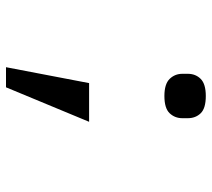

<svg xmlns="http://www.w3.org/2000/svg" viewBox="-53 -512 706 640"><g transform="rotate(90 300.0 -192.0)"><path d="M257 -136H386L271 141H204ZM300 -387Q260 -387 243 -404.5Q226 -422 226 -447V-465Q226 -491 243 -508Q260 -525 300 -525Q341 -525 357.5 -508Q374 -491 374 -465V-447Q374 -422 357.5 -404.5Q341 -387 300 -387Z"/></g></svg>

Font: Lilex Nerd Font
Style: Regular
Weight: 400
Designer: Mike Abbink, Paul van der Laan, Pieter van Rosmalen, Mikhael Khrustik
Foundry: Mikhael Khrustik
Version: Version 2.400; ttfautohint (v1.8.4.7-5d5b);Nerd Fonts 3.3.0